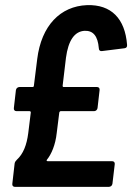

<svg xmlns="http://www.w3.org/2000/svg" viewBox="-20 -728 515 748"><path d="M163 -106C180 -127 196 -163 201 -210L211 -290C212 -293 214 -295 217 -295H347C353 -295 359 -300 360 -307L368 -377C369 -384 365 -389 358 -389H228C225 -389 224 -391 224 -394L237 -503C246 -570 270 -606 310 -608C343 -609 361 -588 365 -540C365 -532 370 -528 377 -529L465 -540C473 -541 476 -546 475 -554C467 -656 413 -711 319 -708C215 -704 141 -628 125 -498L112 -394C112 -391 110 -389 107 -389H56C49 -389 43 -384 42 -377L34 -307C33 -300 37 -295 44 -295H95C98 -295 100 -293 100 -290L90 -209C84 -162 70 -128 46 -106C41 -101 38 -97 37 -91L28 -12C27 -5 31 0 38 0H404C411 0 417 -5 418 -12L427 -88C428 -95 424 -100 417 -100H166C162 -100 160 -103 163 -106Z"/></svg>

Font: Barlow Condensed SemiBold
Style: Italic
Weight: 600
Width: 3
Italic angle: -7°
Designer: Jeremy Tribby
Foundry: Tribby Type
Version: Version 1.422;hotconv 1.0.109;makeotfexe 2.5.65596